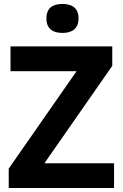

<svg xmlns="http://www.w3.org/2000/svg" viewBox="-20 -948 619 968"><path d="M295 -928C250 -928 214 -911 214 -855C214 -800 250 -782 295 -782C339 -782 376 -800 376 -855C376 -911 339 -928 295 -928ZM555 0V-125H204L546 -616V-714H33V-589H366L24 -98V0Z"/></svg>

Font: Noto Traditional Nushu
Style: Bold
Weight: 700
Designer: LIU Zhao
Foundry: LiuZhao Studio
Version: Version 2.003